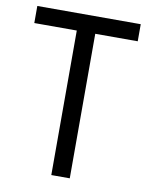

<svg xmlns="http://www.w3.org/2000/svg" viewBox="-80 -759 639 819"><g transform="rotate(10 239.0 -350.0)"><path d="M279 0H199V-626H15V-700H463V-626H279Z"/></g></svg>

Font: Tilda Sans
Style: Regular
Weight: 400
Designer: ParaType Ltd
Foundry: ParaType Ltd
Version: Version 1.002W